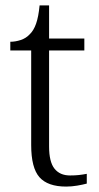

<svg xmlns="http://www.w3.org/2000/svg" viewBox="-20 -678 364 708"><path d="M224 10Q156 10 125.5 -24.5Q95 -59 95 -143V-492H18V-524Q37 -524 56.5 -530.5Q76 -537 89 -551Q104 -565 113 -590.5Q122 -616 126 -658H161V-536H291V-492H161V-138Q161 -81 181 -56Q201 -31 238 -31Q256 -31 270 -32.5Q284 -34 300 -37V-1Q285 3 264.5 6.5Q244 10 224 10Z"/></svg>

Font: Noto Rashi Hebrew Light
Style: Regular
Weight: 300
Version: Version 1.006